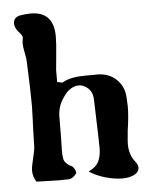

<svg xmlns="http://www.w3.org/2000/svg" viewBox="-56 -855 710 896"><g transform="rotate(-5 299.5 -407.0)"><path d="M327.1 -50.8Q359.4 -29.3 402.1 -17.1Q444.8 -4.9 481 -4.9Q502.9 -4.9 519 -9.8Q538.1 -14.6 549.1 -25.1Q560.1 -35.6 560.1 -48.8Q560.1 -62 548.8 -76.2Q520 -111.3 520 -163.1Q520 -173.8 524.9 -224.1Q535.2 -291 535.2 -337.9Q535.2 -351.6 533.2 -379.9Q530.3 -435.5 491 -469Q451.7 -502.4 392.1 -498H350.1Q281.7 -498 245.1 -477.1Q243.2 -475.1 238.8 -475.1Q236.3 -475.1 216.8 -480V-535.2Q217.3 -543 223.1 -602.3Q229 -661.6 229 -691.9Q229 -809.1 121.1 -809.1Q100.1 -809.1 69.8 -804.2Q40 -796.9 40 -769Q40 -752.4 54.2 -732.9Q55.2 -731.9 58.6 -728Q62 -724.1 63.5 -722.2Q64.9 -720.2 67.9 -716.6Q70.8 -712.9 72 -710.7Q73.2 -708.5 74.5 -705.3Q75.7 -702.1 75.4 -699.2Q75.2 -696.3 74.2 -693.8Q71.8 -676.8 71.8 -673.8Q71.8 -658.7 77.9 -628.4Q84 -598.1 84 -584Q89.8 -446.3 89.8 -380.9Q89.8 -358.9 88.1 -319.3Q86.4 -279.8 85.9 -267.1L84 -191.9Q83.5 -170.9 73.7 -133.5Q64 -96.2 64 -77.1Q64 -48.8 80.1 -24.9Q179.7 -22 186 -22Q215.8 -22 231 -22.9Q240.2 -22.9 252 -31.2Q263.7 -39.6 268.1 -48.8Q269.5 -56.2 262.5 -68.6Q255.4 -81.1 247.1 -84Q236.3 -88.9 229.2 -95.5Q222.2 -102.1 218.5 -107.9Q214.8 -113.8 213.1 -124.3Q211.4 -134.8 211.2 -141.4Q210.9 -147.9 210.9 -161.1Q212.9 -210.9 212.9 -315.9Q212.9 -367.2 243.2 -408.2Q256.8 -430.2 276.1 -442.6Q295.4 -455.1 315.9 -455.1Q321.3 -455.1 331.1 -453.1Q380.9 -435.5 380.9 -378.9Q380.9 -357.9 386.2 -206.1Q386.2 -198.2 386.7 -181.4Q387.2 -164.6 387.2 -155.8Q387.2 -119.6 375.2 -94Q363.3 -68.4 327.1 -50.8Z"/></g></svg>

Font: Sonetni venez
Style: Regular
Weight: 400
Designer: Alja Herlah
Foundry: Type Salon
Version: Version 1.000;hotconv 1.0.109;makeotfexe 2.5.65596